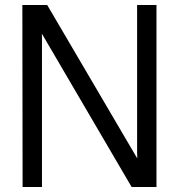

<svg xmlns="http://www.w3.org/2000/svg" viewBox="-20 -753 720 773"><path d="M170 -733 555 -77 534 -71 532 -141V-733H610V0H510L126 -656L148 -662L149 -592V0H71L70 -733Z"/></svg>

Font: Kreadon
Style: Regular
Weight: 400
Designer: kohakuno
Foundry: StudioGnu
Version: Version 1.000;Glyphs 3.1.2 (3151)